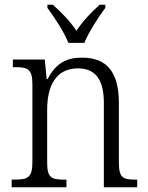

<svg xmlns="http://www.w3.org/2000/svg" viewBox="-20 -786 622 806"><path d="M267 -606H334C352 -651 394 -715 422 -753V-766H398C359 -730 328 -698 301 -657C273 -698 242 -730 202 -766H179V-753C207 -715 250 -651 267 -606ZM29 0H259V-32H251C198 -32 178 -38 178 -102V-326C178 -421 212 -499 307 -499C387 -499 416 -443 416 -354V0H556V-32H549C496 -32 479 -39 479 -105V-354C479 -485 427 -544 325 -544C260 -544 215 -522 180 -454H176L168 -536H34V-504H45C95 -504 116 -497 116 -433V-105C116 -39 95 -32 41 -32H29Z"/></svg>

Font: Noto Serif Devanagari SemiCondensed Light
Style: Regular
Weight: 300
Width: 4
Designer: Universal Thirst, Indian Type Foundry and the Monotype Design Team
Foundry: Monotype Imaging Inc.
Version: Version 2.004